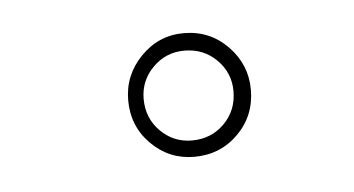

<svg xmlns="http://www.w3.org/2000/svg" viewBox="-27 -531 365 198"><g transform="rotate(-5 156.0 -432.0)"><path d="M168 -368Q142 -368 123.5 -386.5Q105 -405 105 -432Q105 -458 123.5 -477Q142 -496 168 -496Q195 -496 213.5 -477Q232 -458 232 -432Q232 -405 213.5 -386.5Q195 -368 168 -368ZM167 -385Q187 -385 200.5 -398.5Q214 -412 214 -432Q214 -451 200.5 -464.5Q187 -478 167 -478Q148 -478 134.5 -464.5Q121 -451 121 -432Q121 -412 134.5 -398.5Q148 -385 167 -385Z"/></g></svg>

Font: Ephesis
Style: Regular
Weight: 400
Designer: Robert E. Leuschke
Foundry: Robert E. Leuschke
Version: Version 1.010; ttfautohint (v1.8.3)